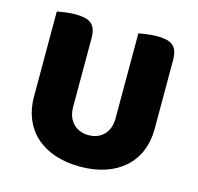

<svg xmlns="http://www.w3.org/2000/svg" viewBox="-95 -715 854 830"><g transform="rotate(15 332.0 -299.5)"><path d="M602 -224Q602 -170 583.5 -125.5Q565 -81 530 -49.5Q495 -18 445 -1Q395 16 332 16Q269 16 219 -1Q169 -18 134 -49.5Q99 -81 80.5 -125.5Q62 -170 62 -224V-606Q73 -608 97 -611.5Q121 -615 143 -615Q166 -615 183.5 -611.5Q201 -608 213 -599Q225 -590 231 -574Q237 -558 237 -532V-227Q237 -179 263.5 -152Q290 -125 332 -125Q375 -125 401 -152Q427 -179 427 -227V-606Q438 -608 462 -611.5Q486 -615 508 -615Q531 -615 548.5 -611.5Q566 -608 578 -599Q590 -590 596 -574Q602 -558 602 -532Z"/></g></svg>

Font: Baloo
Style: Regular
Weight: 400
Designer: Sarang Kulkarni and Ek Type
Foundry: Ek Type
Version: Version 1.100;PS 1.000;hotconv 1.0.88;makeotf.lib2.5.647800;